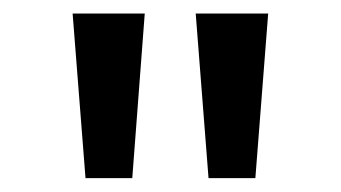

<svg xmlns="http://www.w3.org/2000/svg" viewBox="-20 -685 497 280"><path d="M85.9 -665.3H191.1L172.9 -425.2H104.7ZM265.4 -665.3H371.1L352.4 -425.2H284.1Z"/></svg>

Font: Khula Semibold
Style: Regular
Weight: 600
Designer: Erin McLaughlin, Steve Matteson
Version: Version 1.000;PS 1.0;hotconv 1.0.72;makeotf.lib2.5.5900; ttf